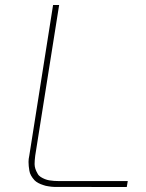

<svg xmlns="http://www.w3.org/2000/svg" viewBox="-20 -752 587 772"><path d="M489.7 0Q206.5 0 197.8 -0.5Q189 -0.5 174.8 -2.9Q163.1 -4.4 154.3 -7.8Q130.9 -15.1 119.1 -26.9Q101.1 -46.4 98.1 -65.4Q94.7 -85 94.7 -101.1Q94.7 -112.8 97.7 -126L193.4 -731.9H217.8L121.6 -126Q119.1 -105.5 119.1 -92.3Q119.1 -74.2 131.3 -53.7Q135.3 -45.9 143.6 -40.5Q160.6 -29.8 178.2 -26.9Q196.8 -23.9 217.8 -23.9H493.7Z"/></svg>

Font: Squarion Thin
Style: Italic
Weight: 100
Designer: Natanael Gama
Version: Version 1.00;September 12, 2019;FontCreator 11.5.0.2425 64-b